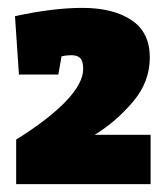

<svg xmlns="http://www.w3.org/2000/svg" viewBox="-20 -812 421 487"><path d="M362 -470V-345H21V-458Q103 -509 147 -555Q191 -601 191 -637Q191 -656 184 -664Q177 -672 161 -672Q148 -672 136 -669L128 -623H28L18 -771Q115 -792 189 -792Q267 -792 313.5 -761Q360 -730 360 -666Q360 -604 317 -553.5Q274 -503 220 -470Z"/></svg>

Font: Bitter Pro Black
Style: Regular
Weight: 900
Designer: Sol Matas, and Bitter project Authors
Foundry: Sol Matas
Version: Version 1.010